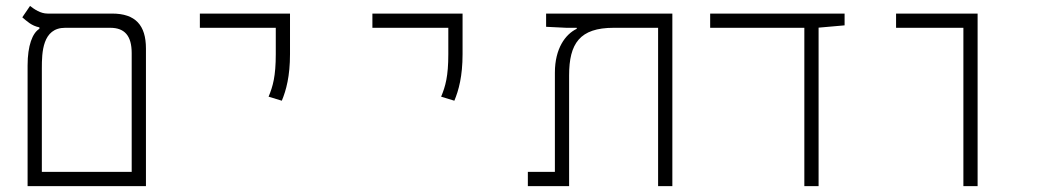

<svg xmlns="http://www.w3.org/2000/svg" viewBox="-20 -632 3556 652"><path d="M73.7 0H475.6V-467.3C475.6 -546.4 439.9 -585.9 360.8 -585.9H141.6C117.2 -585.9 96.7 -600.6 82 -611.8L55.7 -573.2C70.8 -560.5 86.9 -544.4 113.8 -539.1V-534.2C90.3 -520 73.7 -477.5 73.7 -409.7ZM201.2 -537.6H354.5C403.3 -537.6 427.2 -510.3 427.2 -451.7V-48.3H122.1V-400.4C122.1 -453.6 124 -537.6 201.2 -537.6Z M937 -290C951.7 -325.2 964.8 -373 964.8 -448.2V-585.9H658.7V-537.6H916.5V-448.2C916.5 -373 906.7 -338.9 892.1 -303.7Z M1522.9 -290C1537.6 -325.2 1550.8 -373 1550.8 -448.2V-585.9H1244.6V-537.6H1502.4V-448.2C1502.4 -373 1492.7 -338.9 1478 -303.7Z M2263.2 0V-585.9H1834.5V-541L1903.3 -537.6H1938.5V-534.2C1899.9 -515.6 1864.3 -467.3 1864.3 -385.3V-48.3H1772.5V0H1912.6V-376C1912.6 -484.4 1948.7 -537.6 2064 -537.6H2214.8V0Z M2711.4 0H2759.8V-538.1L2848.1 -545.9V-585.9H2391.6V-537.6H2711.4Z M3251.5 0H3299.8V-585.9H3022.9V-537.6H3251.5Z"/></svg>

Font: Cascadia Code PL ExtraLight
Style: Regular
Weight: 200
Monospace: yes
Designer: Aaron Bell
Foundry: Saja Typeworks
Version: Version 2404.023